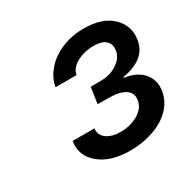

<svg xmlns="http://www.w3.org/2000/svg" viewBox="-109 -914 665 665"><g transform="rotate(-30 223.5 -581.5)"><path d="M75.3 -487.2H162.6Q160.9 -474.4 165.7 -464Q170.5 -453.5 180.4 -446Q190.3 -438.6 204.9 -434.7Q219.5 -430.8 237.2 -430.8Q252.1 -430.8 269.2 -434.5Q286.2 -438.2 301.3 -446.2Q316.4 -454.2 327.4 -466.4Q338.4 -478.7 341.3 -495.4Q346.2 -524.1 323.9 -539.1Q301.5 -554 255 -554H214.1L223.7 -618.6H262.4Q301.8 -618.6 329.2 -637.1Q356.5 -655.2 361.2 -679.7Q366.5 -706.3 351.7 -721.2Q337 -736.2 299.4 -736.2Q285.9 -736.2 269.9 -732.8Q253.9 -729.4 239.5 -722.3Q225.1 -715.2 214.7 -704.2Q204.2 -693.2 201.3 -677.9H117.2Q122.5 -706.7 139.4 -730.3Q156.2 -753.9 181.1 -770.6Q206 -787.3 237 -796.3Q268.1 -805.4 301.5 -805.4Q377.8 -805.4 415.5 -768.1Q453.8 -730.5 445.3 -678.3Q439.3 -640.3 411.2 -619.1Q383.2 -598 338.8 -590.9V-587.7Q362.9 -584.5 381.6 -575.5Q400.2 -566.4 412.1 -552.6Q424 -538.7 428.8 -521Q433.6 -503.2 430.4 -482.2Q426.8 -459.9 416.4 -441.9Q405.9 -424 390.6 -410.2Q375.4 -396.3 356.4 -386.4Q337.4 -376.4 316.8 -370.2Q296.2 -364 275 -361Q253.9 -358 234 -358Q194.2 -358 164.1 -367Q133.9 -376.1 111.5 -394.2Q66.8 -430 75.3 -487.2Z"/></g></svg>

Font: Inter P Medium
Style: Italic
Weight: 500
Italic angle: 9.39999°
Designer: Rasmus Andersson
Foundry: rsms
Version: Version 3.018;git-588b23468